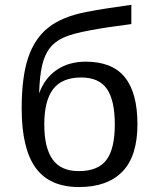

<svg xmlns="http://www.w3.org/2000/svg" viewBox="-20 -753 640 783"><path d="M448.2 -245.1Q448.2 -343.8 416 -390.4Q383.8 -437 311 -437Q233.4 -437 197 -389.9Q160.6 -342.8 160.6 -245.1Q160.6 -150.4 194.6 -102.8Q228.5 -55.2 301.3 -55.2Q379.9 -55.2 414.1 -100.8Q448.2 -146.5 448.2 -245.1ZM329.6 -501.5Q438 -501.5 489.3 -437.7Q540.5 -374 540.5 -246.1Q540.5 -116.7 479.5 -53.5Q418.5 9.8 302.2 9.8Q182.1 9.8 125.2 -68.8Q68.4 -147.5 68.4 -310.5Q68.4 -438.5 94.7 -517.3Q121.1 -596.2 177.2 -640.6Q233.4 -685.1 331.5 -704.1Q398.9 -717.3 515.6 -733.4V-654.8Q415 -642.1 350.6 -629.9Q274.9 -616.2 238.8 -599.6Q202.6 -583 182.1 -555.9Q161.6 -528.8 151.6 -485.6Q141.6 -442.4 139.6 -372.1Q162.1 -434.6 211.4 -468Q260.7 -501.5 329.6 -501.5Z"/></svg>

Font: Courier New
Style: Regular
Weight: 400
Designer: Steve Matteson
Foundry: Ascender Corporation
Version: Version 2.00.3